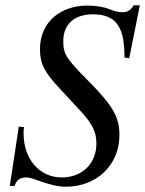

<svg xmlns="http://www.w3.org/2000/svg" viewBox="-20 -687 548 725"><path d="M508 -667H485C471 -646 462 -641 440 -641C427 -641 415 -644 394 -652C373 -661 340 -666 309 -666C213 -666 131 -607 131 -502C131 -448 146 -416 206 -352C219 -339 231 -325 245 -310L284 -268C330 -218 344 -188 344 -145C344 -69 290 -17 213 -17C129 -17 69 -86 69 -184C69 -191 69 -198 71 -207L51 -209L17 15H35C42 -8 58 -17 78 -17C89 -17 98 -15 125 -5C171 11 198 18 229 18C344 18 431 -63 431 -177C431 -242 409 -285 318 -377C227 -468 219 -484 219 -533C219 -596 262 -633 331 -633C428 -633 450 -572 450 -470L468 -467Z"/></svg>

Font: XITS
Style: Italic
Weight: 400
Italic angle: -16.33°
Designer: MicroPress Inc., with final additions and corrections provided by Coen Hoffman, Elsevier (retired)
Version: Version 1.107